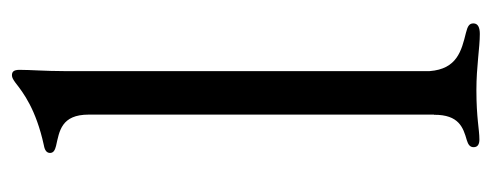

<svg xmlns="http://www.w3.org/2000/svg" viewBox="-270 -544 820 320"><g transform="rotate(-90 140.0 -384.0)"><path d="M67.5 5C84.5 5 102.6 0 149.9 0C189.6 0 220.2 5.7 243.3 5.7C253.9 5.7 261 2.8 261 -5C261 -11.7 256.7 -14.6 245.4 -17.4C215.2 -24.9 185 -32.3 181.5 -77.8V-687.9C181.5 -718 183.6 -743.3 183.6 -761.4C183.6 -771.7 180 -774.1 174.4 -774.1C170.8 -774.1 167.3 -772 161.9 -768.1C145.6 -755.3 117.9 -734 57.9 -720.9C49.7 -719.5 45.1 -716.3 45.1 -710.6C45.1 -704.9 49.7 -702.4 56.8 -700.6C81.3 -695 109 -692.1 109 -646V-70.7H108.7C109 -29.1 87.4 -22 66.4 -16C59.3 -13.8 54.7 -11 54.7 -4.6C54.7 2.5 60 5 67.5 5Z"/></g></svg>

Font: Margiela Serif
Style: Regular
Weight: 400
Designer: Andreas Faust, Stefan Endress
Version: Version 1.002;FEAKit 1.0